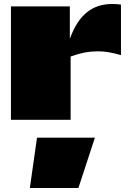

<svg xmlns="http://www.w3.org/2000/svg" viewBox="-20 -602 652 965"><path d="M35 0H335V-318C389 -337 427 -344 472 -344C509 -344 538 -339 588 -325V-579C573 -581 559 -582 545 -582C446 -582 376 -531 331 -407V-570H35ZM166 90 130 343H374L457 90Z"/></svg>

Font: Mattone Black
Style: Regular
Weight: 900
Width: 6
Designer: Nunzio Mazzaferro
Foundry: Collletttivo
Version: Version 2.000;Glyphs 3.2 (3217)